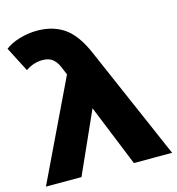

<svg xmlns="http://www.w3.org/2000/svg" viewBox="-129 -849 872 945"><g transform="rotate(-15 307.0 -376.5)"><path d="M144 -752.9Q226.6 -752.9 283.7 -712.6Q340.8 -672.4 382.8 -573.2L631.8 0H437L310.1 -313L169.9 0H-11.2L231.9 -506.8L213.9 -549.8Q201.2 -578.6 182.4 -592.3Q163.6 -606 132.8 -606Q87.4 -606 46.9 -578.1L-18.1 -704.1Q9.3 -726.1 54.4 -739.5Q99.6 -752.9 144 -752.9Z"/></g></svg>

Font: Montserrat ExtraBold
Style: Regular
Weight: 800
Designer: Julieta Ulanovsky
Foundry: Julieta Ulanovsky
Version: Version 9.000